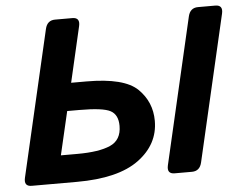

<svg xmlns="http://www.w3.org/2000/svg" viewBox="-50 -761 1032 822"><g transform="rotate(-5 465.5 -350.0)"><path d="M668 0Q633.8 0 642.1 -36.6L787.1 -663.6Q795.4 -700.2 829.6 -700.2H903.8Q938 -700.2 929.7 -663.6L784.7 -36.6Q776.4 0 742.2 0ZM53.7 0Q19.5 0 27.8 -36.6L172.9 -663.6Q181.2 -700.2 215.3 -700.2H289.6Q323.7 -700.2 315.4 -663.6L260.3 -424.8H326.2Q488.3 -424.8 545.7 -368.7Q603 -312.5 603 -231.4Q603 -130.4 514.4 -65.2Q425.8 0 247.6 0ZM189.5 -119.1H260.7Q353.5 -119.1 402.1 -140.6Q450.7 -162.1 450.7 -223.1Q450.7 -271 418.7 -288.3Q386.7 -305.7 284.7 -305.7H232.9Z"/></g></svg>

Font: Istok
Style: Bold Italic
Weight: 700
Italic angle: -13°
Designer: Andrey V. Panov
Foundry: Andrey V. Panov
Version: Version 1.0.3